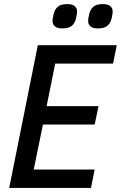

<svg xmlns="http://www.w3.org/2000/svg" viewBox="-20 -919 591 939"><path d="M25 0 165 -698H551L533 -608H250L208 -400H462L443 -310H190L145 -90H443L425 0ZM285 -780Q260 -780 248.5 -790Q237 -800 237 -816Q237 -822 238 -828.5Q239 -835 242 -849Q247 -872 262 -885.5Q277 -899 309 -899Q334 -899 345.5 -889Q357 -879 357 -863Q357 -857 356 -850.5Q355 -844 352 -830Q347 -807 332 -793.5Q317 -780 285 -780ZM459 -780Q434 -780 422.5 -790Q411 -800 411 -816Q411 -822 412 -828.5Q413 -835 416 -849Q421 -872 436 -885.5Q451 -899 483 -899Q508 -899 519.5 -889Q531 -879 531 -863Q531 -857 530 -850.5Q529 -844 526 -830Q521 -807 506 -793.5Q491 -780 459 -780Z"/></svg>

Font: IBM Plex Sans Condensed Medium
Style: Italic
Weight: 500
Width: 3
Italic angle: -11°
Designer: Mike Abbink, Paul van der Laan, Pieter van Rosmalen
Foundry: Bold Monday
Version: Version 1.3